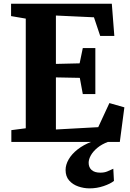

<svg xmlns="http://www.w3.org/2000/svg" viewBox="-20 -763 698 1032"><path d="M118.5 -73.5V-663L39.5 -676.5V-743H581L594.5 -570H518.5L485 -670L280.5 -679.5V-419.5L408 -422.5L425 -504.5H492.5V-257.5H425L409 -344.5L280.5 -347V-67L508 -79.5L568 -209L648.5 -186L624 0H41V-63.5ZM461.5 249.5Q430.5 249.5 400.8 239.2Q371 229 351.8 207.2Q332.5 185.5 332.5 150.5Q332.5 122.5 349 93.8Q365.5 65 397 40.2Q428.5 15.5 471.5 -1L506.5 -5L562 -1Q527 12 503.5 31.5Q480 51 468.2 72.2Q456.5 93.5 456.5 112Q456.5 136.5 472.5 150.8Q488.5 165 519 165Q541.5 165 557.2 158.2Q573 151.5 589 144L592.5 209.5Q573 225 536.8 237.2Q500.5 249.5 461.5 249.5Z"/></svg>

Font: Merriweather ExtraBold
Style: Regular
Weight: 800
Version: Version 2.100